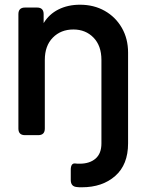

<svg xmlns="http://www.w3.org/2000/svg" viewBox="-20 -573 640 814"><path d="M327 221Q323 221 317 221Q311 221 306 220Q280 218 280 190V147Q280 118 299 120Q304 121 308.5 121Q313 121 318 121Q360 121 385 99.5Q410 78 410 35V-319Q410 -379 376.5 -413.5Q343 -448 291 -448Q238 -448 204 -413.5Q170 -379 170 -319V-28Q170 0 142 0H86Q58 0 58 -28V-513Q58 -541 86 -541H137Q165 -541 165 -513V-475Q188 -513 228 -533Q268 -553 319 -553Q378 -553 424 -527Q470 -501 496.5 -455Q523 -409 523 -350V35Q523 125 468.5 173Q414 221 327 221Z"/></svg>

Font: Pitagon Sans Text SemiBold
Style: Regular
Weight: 600
Designer: Travis Tran
Foundry: Pitagon
Version: Version 1.001; ttfautohint (v1.8.4.7-5d5b);gftools[0.9.26]